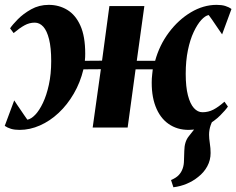

<svg xmlns="http://www.w3.org/2000/svg" viewBox="-27 -538 996 810"><path d="M704.5 252 694.5 221.5Q716 212.5 727.2 200.5Q738.5 188.5 744 172Q749 158 749.2 138.2Q749.5 118.5 750.5 98.5Q751 60 769.2 37.2Q787.5 14.5 802.5 -5L883 -48.5Q869 -30.5 862 -10.5Q855 9.5 855 30.5Q855 45.5 858.2 66.5Q861.5 87.5 861.5 107.5Q861.5 137.5 847.5 163.5Q833.5 189.5 809 208.5Q787.5 226 760.8 237.2Q734 248.5 704.5 252ZM55.5 10Q34.5 10 19.5 5.5Q4.5 1 -7 -7L33 -114.5Q39 -105 46.2 -94.5Q53.5 -84 60.8 -73.2Q68 -62.5 75 -52.2Q82 -42 88.5 -33Q104.5 -36 121.8 -54Q139 -72 154.2 -104Q169.5 -136 179.2 -180.8Q189 -225.5 189 -280.5Q189 -336.5 180 -372.5Q171 -408.5 155.5 -425.5Q140 -442.5 119.5 -442.5Q97 -442.5 76.5 -431.2Q56 -420 30.5 -398.5L15.5 -418.5Q25 -433 48 -456.5Q71 -480 104.5 -498.8Q138 -517.5 178.5 -517.5Q222 -517.5 257 -496.2Q292 -475 312.2 -429.8Q332.5 -384.5 332.5 -312Q332.5 -305.5 332.2 -297.2Q332 -289 331 -281.5L403.5 -282L434.5 -512.5H582L550 -281.5H627.5Q645.5 -347.5 685.5 -401Q725.5 -454.5 778.2 -486Q831 -517.5 887 -517.5Q908 -517.5 923 -513Q938 -508.5 949.5 -500L910 -393Q903.5 -402.5 896.2 -413Q889 -423.5 881.8 -434.2Q874.5 -445 867.5 -455.2Q860.5 -465.5 853.5 -474.5Q839 -472 822.2 -453.8Q805.5 -435.5 790.2 -403.2Q775 -371 765.8 -326.5Q756.5 -282 756.5 -226.5Q756.5 -171.5 765.8 -135.8Q775 -100 791 -82.2Q807 -64.5 827 -64.5Q852 -64.5 873.2 -75.5Q894.5 -86.5 920 -109L934.5 -88.5Q925 -74 901.8 -50.8Q878.5 -27.5 844.8 -8.8Q811 10 769 10Q720 10 683.8 -15.5Q647.5 -41 629 -89.8Q610.5 -138.5 613.5 -206.5Q614 -214.5 615.2 -225.5Q616.5 -236.5 617.5 -245.5H545L511.5 0H364L398.5 -246L325 -245.5Q311.5 -189.5 284.2 -142.8Q257 -96 220.5 -61.8Q184 -27.5 141.5 -8.8Q99 10 55.5 10Z"/></svg>

Font: Merriweather 120pt ExtraBold
Style: Italic
Weight: 800
Italic angle: -7.8°
Version: Version 2.101